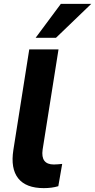

<svg xmlns="http://www.w3.org/2000/svg" viewBox="-20 -960 491 991"><path d="M206 11Q114 11 74 -39.5Q34 -90 49 -186L131 -705H282L200 -188Q189 -111 258 -111Q268 -111 279 -112Q290 -113 301 -114L281 1Q248 11 206 11ZM164 -765 294 -940H451L269 -765Z"/></svg>

Font: Nunito Sans ExtraBold
Style: Italic
Weight: 800
Italic angle: -9°
Designer: Vernon Adams
Foundry: Vernon Adams
Version: Version 3.006; ttfautohint (v1.8.3)